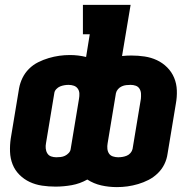

<svg xmlns="http://www.w3.org/2000/svg" viewBox="-20 -755 790 785"><path d="M458 10Q425 10 394 3Q363 -4 337 -21Q307 -4 273.5 2Q240 8 207 8Q179 8 152 4Q125 0 101.5 -11Q78 -22 59.5 -40.5Q41 -59 31.5 -83Q22 -107 21 -134.5Q20 -162 24 -189L58 -394Q62 -416 72 -436.5Q82 -457 98.5 -473.5Q115 -490 136 -500.5Q157 -511 179 -517.5Q201 -524 222.5 -527Q244 -530 266 -530Q283 -530 299.5 -528Q316 -526 332 -522L347 -615H319V-735H514L479 -526Q489 -527 498 -527.5Q507 -528 517 -528Q545 -528 571.5 -524Q598 -520 621.5 -509Q645 -498 663.5 -479.5Q682 -461 692 -437Q702 -413 703 -385.5Q704 -358 699 -331L665 -126Q662 -104 652 -83.5Q642 -63 625 -46.5Q608 -30 587.5 -19.5Q567 -9 545 -2.5Q523 4 501.5 7Q480 10 458 10ZM210 -112Q219 -112 228 -113Q237 -114 245.5 -118Q254 -122 261 -129.5Q268 -137 269 -146L303 -351Q305 -362 304.5 -373Q304 -384 298 -392.5Q292 -401 282 -404.5Q272 -408 260 -408Q252 -408 243 -406.5Q234 -405 225.5 -401.5Q217 -398 210 -390.5Q203 -383 202 -374L168 -169Q166 -159 167 -148Q168 -137 173.5 -128Q179 -119 189 -115.5Q199 -112 210 -112ZM463 -112Q472 -112 481 -113.5Q490 -115 498.5 -118.5Q507 -122 513.5 -129.5Q520 -137 522 -146L556 -351Q557 -361 556.5 -372Q556 -383 550.5 -392Q545 -401 535 -404.5Q525 -408 514 -408Q505 -408 496 -407Q487 -406 478 -402Q469 -398 462.5 -390.5Q456 -383 454 -374L420 -169Q418 -158 419 -147Q420 -136 425.5 -127.5Q431 -119 441.5 -115.5Q452 -112 463 -112Z"/></svg>

Font: Iosevka Etoile Heavy Oblique
Style: Regular
Weight: 900
Italic angle: -9°
Designer: Belleve Invis
Foundry: Belleve Invis
Version: Version 15.5.2; ttfautohint (v1.8.4)